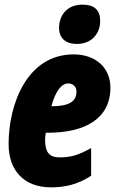

<svg xmlns="http://www.w3.org/2000/svg" viewBox="-20 -796 501 826"><path d="M311 -607C376 -607 411 -653 411 -706C411 -752 387 -776 334 -776C267 -776 234 -728 234 -676C234 -634 260 -607 311 -607ZM199 10C257 10 313 -1 372 -40V-159C317 -128 284 -119 236 -119C195 -119 174 -138 174 -193C174 -202 175 -214 177 -225H187C345 -225 455 -285 455 -419C455 -506 390 -562 297 -562C97 -562 17 -349 17 -176C17 -60 86 10 199 10ZM203 -339H201C220 -408 246 -437 274 -437C294 -437 309 -423 309 -403C309 -366 288 -339 203 -339Z"/></svg>

Font: Noto Sans ExtraCondensed Black
Style: Italic
Weight: 900
Width: 2
Italic angle: -12°
Designer: Monotype Design Team
Foundry: Monotype Imaging Inc.
Version: Version 2.013